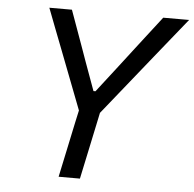

<svg xmlns="http://www.w3.org/2000/svg" viewBox="-51 -765 827 817"><g transform="rotate(5 362.0 -356.5)"><path d="M229 0Q241.5 -59 253.2 -114Q265 -169 279 -236L290.5 -288.5L192.5 -543Q176 -585 161.2 -623.8Q146.5 -662.5 127 -713H223.5Q241 -665 253.2 -630.5Q265.5 -596 276.8 -565Q288 -534 301 -497L345 -376H353.5L444 -493Q474 -532 498.5 -564Q523 -596 550 -630.8Q577 -665.5 613.5 -713H724Q689.5 -670.5 654.8 -627.2Q620 -584 587 -543L380.5 -286L370 -236Q356 -169 344.2 -114Q332.5 -59 320 0Z"/></g></svg>

Font: Commissioner
Style: Italic
Weight: 400
Italic angle: -12°
Designer: Kostas Bartsokas
Foundry: Kostas Bartsokas
Version: Version 1.000; ttfautohint (v1.8.3)